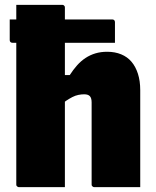

<svg xmlns="http://www.w3.org/2000/svg" viewBox="-20 -770 640 790"><path d="M20 -690H442Q447 -690 450 -687Q453 -684 453 -679Q453 -657 453 -636.5Q453 -616 453 -594H31Q26 -594 23 -597Q20 -600 20 -605Q20 -627 20 -647.5Q20 -668 20 -690ZM58 0Q55 0 52.5 -1.5Q50 -3 48.5 -5Q47 -7 47 -11Q47 -91 47 -171Q47 -251 47 -331.5Q47 -412 47 -492Q47 -572 47 -652Q47 -679 47 -704Q47 -729 47 -750Q76 -750 110.5 -750Q145 -750 178.5 -750Q212 -750 236 -750Q240 -750 242 -748.5Q244 -747 245.5 -745Q247 -743 247 -739Q247 -647 247 -554.5Q247 -462 247 -369.5Q247 -277 247 -184.5Q247 -92 247 0Q220 0 186 0Q152 0 118 0Q84 0 58 0ZM225 -332V-461H267Q281 -483 297 -501Q313 -519 332 -531.5Q351 -544 373 -550.5Q395 -557 421 -557Q453 -557 478.5 -546.5Q504 -536 521 -516Q538 -496 547.5 -466.5Q557 -437 557 -399Q557 -347 557 -297Q557 -247 557 -197.5Q557 -148 557 -98Q557 -74 557 -49.5Q557 -25 557 0Q509 0 462.5 0Q416 0 368 0Q365 0 362.5 -1.5Q360 -3 358.5 -5Q357 -7 357 -11Q357 -67 357 -123.5Q357 -180 357 -236.5Q357 -293 357 -349Q357 -366 350 -374Q343 -382 326 -382Q315 -382 302.5 -379.5Q290 -377 277.5 -370.5Q265 -364 251.5 -355Q238 -346 225 -332Z"/></svg>

Font: Recursive Monospace Black
Style: Regular
Weight: 900
Version: Version 1.047